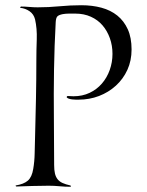

<svg xmlns="http://www.w3.org/2000/svg" viewBox="-20 -714 563 734"><path d="M124 -686Q166 -686 207.5 -690Q249 -694 291 -694Q333 -694 368 -684.5Q403 -675 428.5 -654.5Q454 -634 468.5 -602Q483 -570 483 -525Q483 -482 467 -447Q451 -412 423 -386.5Q395 -361 358.5 -347Q322 -333 280 -333Q277 -333 270 -333Q263 -333 255.5 -334Q248 -335 242.5 -337Q237 -339 235 -342V-344L238 -347L261 -346Q295 -346 322.5 -359Q350 -372 369.5 -394.5Q389 -417 399.5 -446.5Q410 -476 410 -508Q410 -540 400 -568Q390 -596 372 -617Q354 -638 327.5 -650Q301 -662 268 -662Q256 -662 244 -662Q232 -662 220 -660Q205 -657 199.5 -651.5Q194 -646 193 -630Q188 -539 186.5 -447.5Q185 -356 186 -265L187 -83Q187 -64 190 -51Q193 -38 200 -29Q207 -20 219 -14.5Q231 -9 249 -5L251 -3V-2Q251 0 249 0Q228 0 207.5 -2Q187 -4 166 -4Q134 -4 103.5 -3Q73 -2 42 -1L40 -3V-5Q71 -10 86.5 -23.5Q102 -37 107 -68Q112 -97 112.5 -128Q113 -159 114 -188Q116 -263 117.5 -336.5Q119 -410 119 -485Q119 -521 120.5 -563Q122 -605 114 -640Q109 -660 93 -671Q77 -682 58 -684L57 -686L60 -689Q76 -689 92 -687.5Q108 -686 124 -686Z"/></svg>

Font: Cane Nero
Style: Regular
Weight: 400
Version: Version 1.000